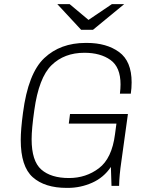

<svg xmlns="http://www.w3.org/2000/svg" viewBox="-20 -905 714 935"><path d="M621 -504Q621 -476 617 -449H564Q567 -473 567 -494Q567 -578 518 -613Q469 -648 391 -648Q293 -648 231 -587.5Q169 -527 147 -368Q134 -277 134 -227Q134 -121 181 -79.5Q228 -38 316 -38Q399 -38 462 -86Q525 -134 540 -251L547 -303H315L321 -350H603L571 -119Q561 -52 560 0H523L520 -92Q485 -40 428.5 -15Q372 10 310 10H305Q198 10 139.5 -42Q81 -94 81 -223Q81 -274 92 -356Q117 -548 195.5 -622Q274 -696 397 -696H403Q499 -696 560 -651.5Q621 -607 621 -504ZM411 -808 525 -885H585L433 -760H375L259 -885H319Z"/></svg>

Font: Chivo Thin Italic
Style: Regular
Weight: 100
Italic angle: -8.05°
Designer: Hector Gatti
Foundry: Omnibus-Type
Version: Version 1.007